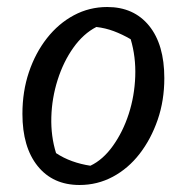

<svg xmlns="http://www.w3.org/2000/svg" viewBox="-20 -519 533 548"><path d="M207 9Q131 9 87.5 -45Q44 -99 44 -194Q44 -258 62.5 -313Q81 -368 114 -410Q147 -452 191 -475.5Q235 -499 286 -499Q362 -499 405.5 -445.5Q449 -392 449 -296Q449 -232 430 -177Q411 -122 378.5 -80Q346 -38 302 -14.5Q258 9 207 9ZM238 -46Q274 -63 302.5 -103Q331 -143 347.5 -194Q364 -245 366 -301Q368 -357 353 -407Q329 -421 305 -430Q281 -439 255 -442Q218 -423 189.5 -383Q161 -343 144.5 -291Q128 -239 126.5 -184.5Q125 -130 140 -82Q161 -68 186 -59Q211 -50 238 -46Z"/></svg>

Font: Piazzolla Thin Medium
Style: Italic
Weight: 500
Italic angle: -11.3°
Version: Version 2.005